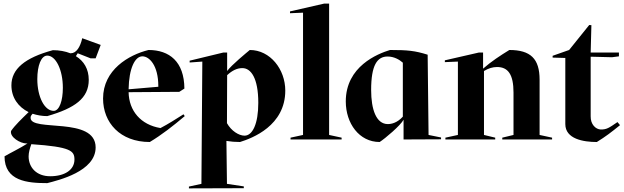

<svg xmlns="http://www.w3.org/2000/svg" viewBox="-20 -770 3443 1060"><path d="M480 -448H508L536 -522L434 -559C423 -510 401 -476 371 -476H368C340 -487 307 -493 272 -493C117 -451 43 -389 43 -299C43 -231 81 -179 138 -151C100 -114 63 -79 41 -47C33 -13 92 22 126 22H132C86 51 41 72 5 93C5 230 131 241 241 241C302 225 508 177 508 44C508 -129 149 -40 149 -119C149 -126 149 -130 160 -142C185 -134 212 -129 241 -129C394 -173 470 -228 470 -329C470 -389 443 -433 399 -460L409 -476ZM138 93C138 72 145 48 153 26C372 41 391 63 391 111C391 168 337 203 257 203C182 203 138 155 138 93ZM278 -158C227 -156 186 -234 186 -333C186 -408 207 -463 241 -463C288 -463 327 -385 327 -285C327 -214 308 -160 278 -158Z M549 -226C549 -93 643 14 807 14C872 -25 935 -74 1000 -129L993 -139C952 -113 910 -86 866 -63C757 -81 692 -158 690 -261L970 -263L998 -281C997 -430 915 -494 800 -494C690 -467 549 -384 549 -226ZM690 -277C692 -393 725 -459 766 -459C805 -459 854 -408 854 -295V-291Z M1092 245 1023 260V270L1326 269V259L1233 245L1230 8C1254 12 1279 14 1305 14C1373 -7 1555 -76 1555 -270C1555 -387 1472 -494 1359 -494C1340 -478 1259 -412 1234 -378V-480H1213L1027 -435V-425L1097 -430ZM1233 -90 1234 -355C1262 -381 1289 -394 1318 -394C1365 -394 1406 -340 1406 -202C1406 -86 1374 -21 1330 -21C1299 -21 1257 -47 1233 -90Z M1797 -750H1769L1581 -707V-697L1653 -700V-25L1584 -10V0H1866V-10L1797 -25Z M1889 -210C1889 -89 1963 14 2076 14C2106 -5 2192 -78 2208 -109V0L2415 -1V-11L2346 -25L2341 -468C2271 -490 2231 -494 2133 -494C2065 -473 1889 -404 1889 -210ZM2029 -273C2029 -410 2062 -458 2120 -458C2155 -458 2185 -441 2204 -424V-126C2173 -92 2142 -85 2121 -85C2057 -85 2029 -166 2029 -273Z M2815 -259V-25L2753 -10V0H3028V-10L2959 -25V-330C2959 -446 2909 -494 2792 -494C2743 -464 2691 -430 2647 -391V-480H2624L2436 -437V-427L2508 -430V-25L2439 -10V0H2714V-10L2652 -25V-378C2677 -393 2700 -400 2724 -400C2785 -400 2815 -359 2815 -259Z M3031 -452 3101 -450V-85C3101 -2 3202 14 3275 14C3325 -17 3351 -37 3403 -79L3389 -96C3341 -63 3329 -55 3297 -55C3268 -56 3240 -84 3241 -128V-457L3359 -454L3397 -459V-480H3241L3245 -631L3233 -632L3122 -494L3031 -462Z"/></svg>

Font: Mazius Display
Style: Bold
Weight: 700
Designer: Alberto Casagrande & Collletttivo
Foundry: Collletttivo
Version: Version 2.000;Glyphs 3.2 (3221)